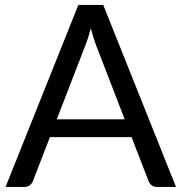

<svg xmlns="http://www.w3.org/2000/svg" viewBox="-20 -736 715 756"><path d="M673 0H598Q585 0 577 -6.5Q569 -13 565 -23L498 -196H176.5L109.5 -23Q106.5 -14 98 -7Q89.5 0 76.5 0H2L288.5 -716.5H386.5ZM471 -266 358.5 -557.5Q353.5 -570.5 348 -587.8Q342.5 -605 337.5 -624.5Q327 -584 316 -557L203.5 -266Z"/></svg>

Font: Lato
Style: Regular
Weight: 400
Designer: Lukasz Dziedzic with Adam Twardoch and Botio Nikoltchev
Foundry: tyPoland Lukasz Dziedzic
Version: Version 2.010; 2014-09-01; http://www.latofonts.com/; ttfaut